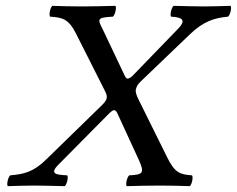

<svg xmlns="http://www.w3.org/2000/svg" viewBox="-20 -635 811 657"><path d="M550.9 -99 453.3 -296C447.3 -308.1 443.1 -321 444.7 -328C446.8 -337 449.6 -345 461.2 -356L631.3 -519C676.2 -562 714.5 -574 760.4 -578C767.8 -584 773.6 -609 769 -615C738.8 -614 701.5 -613 678.5 -613C655.5 -613 613.8 -614 574 -615C566.6 -609 560.8 -584 565.4 -578C597 -576 621.1 -570 590.7 -538L435 -377C427.3 -368.9 420.5 -366 416.5 -366C413.5 -366 410.2 -369 406.8 -376L332.8 -532C313.6 -570 309.7 -575 366.4 -578C373.8 -584 379.6 -609 375 -615C334.8 -614 293.5 -613 260.5 -613C221.5 -613 188.8 -614 159 -615C151.6 -609 146.8 -584 151.4 -578C192.7 -575 214 -571.7 240.1 -520L337.5 -327C343 -316 347.1 -308 344.8 -298C343.4 -292 337.7 -283.8 329.7 -276L138.8 -90C94.6 -46 61 -39 15.1 -35C7.7 -29 1.9 -4 6.5 2C36.8 1 74 0 97 0C120 0 161.8 1 201.5 2C208.9 -4 214.7 -29 210.1 -35C173.5 -37 148 -39 179.4 -71L351.6 -245C359.4 -253 366.6 -258 369.6 -258C373.6 -258 377.7 -255.8 381.3 -248L457.2 -83C474.2 -44 469.5 -37 422.1 -35C414.7 -29 408.9 -4 413.5 2C449.8 1 488 0 528 0C567 0 599.8 1 629.5 2C636.9 -4 641.7 -29 637.1 -35C595.8 -38 577.9 -43 550.9 -99Z"/></svg>

Font: Linux Libertine Mono O
Style: Mono Oblique
Weight: 400
Italic angle: -13°
Designer: Philipp H. Poll
Foundry: Philipp H. Poll
Version: Version 5.1.7